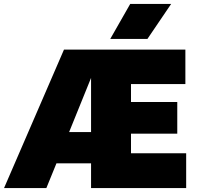

<svg xmlns="http://www.w3.org/2000/svg" viewBox="-72 -951 1012 971"><path d="M-51.5 0 251.5 -700H865.5V-526H590.5V-435H824.5V-275H590.5V-176H869.5V0H388.5V-125H213.5L162.5 0ZM277.5 -283H388.5V-557ZM485.5 -754 586.5 -931H793.5L673.5 -754Z"/></svg>

Font: Geologica Cursive Black
Style: Regular
Weight: 900
Designer: Sindre Bremnes, Frode Helland
Foundry: Monokrom Skriftforlag AS
Version: Version 1.010;gftools[0.9.28]